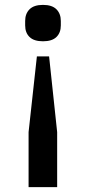

<svg xmlns="http://www.w3.org/2000/svg" viewBox="-20 -579 351 786"><path d="M229 -493V-475Q229 -445 211 -427.5Q193 -410 156 -410Q119 -410 101 -427.5Q83 -445 83 -475V-493Q83 -523 101 -541Q119 -559 156 -559Q193 -559 211 -541Q229 -523 229 -493ZM97 -38 131 -348H181L214 -38V187H97Z"/></svg>

Font: IBM Plex Sans JP Medium
Style: Regular
Weight: 500
Designer: Mike Abbink; Paul van der Laan; Pieter van Rosmalen; Wujin Sim; Yejin Wi; Jinhee Kim; Boomi Park; Yona Kim; Kichan Ma
Foundry: Sandoll Inc.
Version: Version 1.001